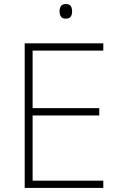

<svg xmlns="http://www.w3.org/2000/svg" viewBox="-20 -928 591 948"><path d="M490 0H102V-714H490V-678H141V-394H470V-358H141V-36H490ZM304 -908Q323 -908 329.5 -898Q336 -888 336 -872Q336 -856 329.5 -846Q323 -836 304 -836Q288 -836 281 -846Q274 -856 274 -872Q274 -888 281 -898Q288 -908 304 -908Z"/></svg>

Font: Noto Sans Lao Looped ExtraLight
Style: Regular
Weight: 200
Designer: Mark Frömberg, Ben Mitchell
Foundry: The Fontpad Ltd
Version: Version 1.002; ttfautohint (v1.8.4.7-5d5b)